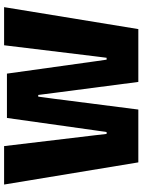

<svg xmlns="http://www.w3.org/2000/svg" viewBox="98 -776 679 914"><g transform="rotate(-90 437.0 -319.5)"><path d="M372 0H120.5L15 -639H198L250 -203L256 -151H265L272.5 -203L332 -625.5H543L602 -203L609.5 -151H618.5L625 -202.5L678 -639H859.5L755 0H503.5L451.5 -398.5L441.5 -476.5H433.5L423 -398.5Z"/></g></svg>

Font: Anek Kannada ExtraBold
Style: Regular
Weight: 800
Version: Version 1.003